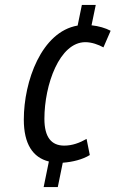

<svg xmlns="http://www.w3.org/2000/svg" viewBox="-20 -744 479 774"><path d="M177 -93 156 10H213L233 -88C273 -91 313 -101 342 -119L329 -184C301 -168 271 -157 239 -157C187 -157 159 -191 159 -265C159 -403 220 -574 324 -574C350 -574 377 -564 397 -553L426 -620C405 -631 378 -639 349 -642L366 -724H310L293 -641C147 -616 76 -416 76 -262C76 -164 112 -109 177 -93Z"/></svg>

Font: Noto Sans Condensed
Style: Italic
Weight: 400
Width: 3
Italic angle: -12°
Designer: Monotype Design Team
Foundry: Monotype Imaging Inc.
Version: Version 2.013